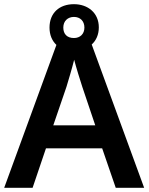

<svg xmlns="http://www.w3.org/2000/svg" viewBox="-20 -899 711 919"><path d="M534 0H670L419 -686C440 -705 453 -733 453 -768C453 -837 401 -879 334 -879C264 -879 217 -837 217 -767C217 -732 229 -704 250 -684L0 0H136L200 -189H469ZM334 -717C301 -717 283 -736 283 -767C283 -799 305 -818 334 -818C363 -818 384 -799 384 -767C384 -736 363 -717 334 -717ZM374 -483 436 -299H235L298 -483C305 -506 325 -572 335 -613C344 -578 365 -510 374 -483Z"/></svg>

Font: Noto Sans Sinhala SemiBold
Style: Regular
Weight: 600
Designer: Jelle Bosma - Monotype Design Team
Foundry: Monotype Imaging Inc.
Version: Version 2.006